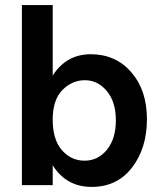

<svg xmlns="http://www.w3.org/2000/svg" viewBox="-20 -727 635 754"><path d="M313.5 -412Q263 -412 225 -373.5Q187 -335 187 -257Q187 -179 223 -137.5Q259 -96 312 -96Q365 -96 400 -139Q435 -182 435 -254.5Q435 -327 399.5 -369.5Q364 -412 313.5 -412ZM187 0H66V-707H187V-430Q240 -514 337 -514Q434 -514 495.5 -443.5Q557 -373 557 -259Q557 -145 498.5 -69Q440 7 340 7Q240 7 187 -78Z"/></svg>

Font: Hind Jalandhar SemiBold
Style: Regular
Weight: 600
Designer: Namrata Goyal
Foundry: Indian Type Foundry
Version: Version 0.702;PS 1.0;hotconv 1.0.81;makeotf.lib2.5.63406